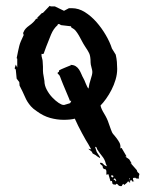

<svg xmlns="http://www.w3.org/2000/svg" viewBox="-20 -457 506 657"><path d="M426 100 448 125Q449 131 453 134Q457 137 457 139Q457 141 456 143Q455 145 455 149Q455 152 456 154Q453 154 449 154Q445 154 443 151Q438 152 437.5 151.5Q437 151 435 153Q435 163 440 163L432 164L430 159Q428 160 427 160.5Q426 161 423 162Q426 165 426 166L424 168L418 163Q418 165 412.5 170Q407 175 405 176L402 172Q399 174 398 177Q397 180 395 180Q387 180 384.5 176Q382 172 378 172L376 175L368 174L365 172L363 162L358 163L351 139L344 141V127L340 121L336 122L332 117L331 111L323 104L322 100H325Q330 100 334 105Q338 110 346 112L342 103Q339 89 329.5 77.5Q320 66 312 53L311 48L305 45L311 63L322 80V84L311 77Q310 75 304 72Q298 69 296 67L295 63L282 52L292 54L282 36Q279 32 273.5 22Q268 12 261 -0.5Q254 -13 247.5 -26.5Q241 -40 236 -51Q229 -49 219 -48Q209 -47 198 -47Q175 -47 151.5 -53.5Q128 -60 105 -77Q93 -85 86 -93Q79 -101 74 -109Q69 -117 65.5 -125.5Q62 -134 57 -144L47 -164L46 -176L37 -188L34 -219L30 -223L34 -236L39 -226V-256L37 -258Q40 -273 42 -282.5Q44 -292 46 -300Q48 -308 51.5 -316Q55 -324 61 -337L59 -344L61 -348Q65 -359 80 -369.5Q95 -380 103 -392L110 -395L107 -396L123 -412L127 -413L150 -437L154 -435H168L199 -420L216 -429H226Q249 -429 270.5 -415.5Q292 -402 310 -381.5Q328 -361 342 -337Q356 -313 363 -291L376 -270Q379 -257 380 -245Q381 -233 381 -221Q381 -203 375.5 -184.5Q370 -166 361.5 -149.5Q353 -133 343 -119Q333 -105 324 -96Q326 -85 336.5 -68Q347 -51 352 -35Q361 -9 363.5 -4Q366 1 371 6L379 16Q385 24 389 31.5Q393 39 392 51L396 49L413 78L409 79L422 88L431 103ZM127 -229V-215Q127 -207 129.5 -195Q132 -183 132 -180Q132 -165 140 -150Q148 -135 159 -123.5Q170 -112 180.5 -105Q191 -98 197 -98H200L220 -104L224 -112H219L217 -118L196 -168L190 -183Q185 -197 183.5 -199Q182 -201 177 -206V-207Q177 -209 179.5 -210Q182 -211 182 -213V-216Q183 -217 189.5 -220Q196 -223 203.5 -226Q211 -229 217 -231.5Q223 -234 223 -233L222 -234Q221 -234 221 -235Q232 -235 239 -230.5Q246 -226 250.5 -219Q255 -212 258.5 -203.5Q262 -195 266 -188Q267 -187 269 -182Q271 -177 273.5 -171Q276 -165 278.5 -160Q281 -155 283 -154Q285 -170 290.5 -186Q296 -202 296 -211Q296 -216 293 -226.5Q290 -237 290 -243Q290 -265 285 -275Q280 -285 273 -295Q265 -307 260 -317Q255 -327 250 -335.5Q245 -344 239.5 -351Q234 -358 224 -363L223 -367L189 -371L182 -375Q180 -374 178 -374Q177 -374 177 -373Q178 -373 178 -372L177 -371Q163 -359 154.5 -338.5Q146 -318 138 -297L130 -275Q129 -272 127 -272Q125 -272 124.5 -272.5Q124 -273 123 -273Q122 -273 122 -269Q122 -264 124 -257.5Q126 -251 126 -246ZM360 144Q360 146 361.5 148Q363 150 365 150Q368 150 368 147Q368 143 363 143Q361 143 360 144ZM374 160 376 164 378 160 373 153 368 157ZM424 153Q423 154 422 154Q422 155 423 156.5Q424 158 424 157V156Q425 156 425 155Q425 154 424 153Z"/></svg>

Font: East Sea Dokdo Cyrillic
Style: Regular
Weight: 400
Version: Version 1.00 July 4, 2018, initial release